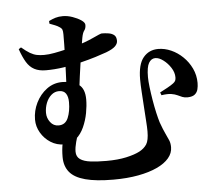

<svg xmlns="http://www.w3.org/2000/svg" viewBox="-57 -864 1114 986"><g transform="rotate(-5 500.0 -370.5)"><path d="M74.3 -658.7Q99.4 -637.5 117.3 -627Q135.2 -616.6 151.7 -613.2Q168.2 -609.8 189.5 -609.8Q213.1 -609.8 242.5 -615.3Q271.8 -620.7 300.7 -627.7Q329.6 -634.8 349.8 -640.3Q377.3 -647.6 402.1 -656.6Q426.9 -665.7 445.9 -674.6Q464.9 -683.4 477.5 -688.8Q490 -694.1 493.5 -694.1Q511.2 -694.1 528.6 -691.3Q546.1 -688.5 557.2 -679.4Q568.4 -670.3 568.4 -649.3Q568.4 -634.9 555.3 -621.8Q542.2 -608.6 508.2 -595.5Q486.3 -587.4 450.8 -576.4Q415.3 -565.4 372.4 -554.9Q329.5 -544.4 283.1 -537.5Q236.6 -530.6 192.1 -530.6Q156.6 -530.6 132.6 -543.3Q108.5 -555.9 92.4 -582.6Q76.3 -609.3 61.9 -650.6ZM229.7 -781.1Q247.6 -790 264 -795Q280.4 -800 302.4 -800Q326 -800 351.6 -791.1Q377.2 -782.2 395.6 -769.8Q413.9 -757.3 413.9 -745.1Q413.9 -727.4 405.6 -716.9Q397.3 -706.4 392.6 -681.3Q389.1 -661.7 384 -630.5Q378.9 -599.3 373.2 -561.6Q367.5 -523.9 362.3 -484.6Q357 -445.2 352.6 -408.4L289.2 -431.9Q290.7 -468.7 292.4 -507.9Q294.1 -547.2 295.2 -584.6Q296.4 -622 296.8 -653.6Q297.2 -685.2 297.2 -706.2Q297.2 -722.5 294.3 -730.5Q291.4 -738.5 280.3 -745.2Q271.1 -751.7 258.1 -756.8Q245.1 -762 230.5 -767.4ZM384.7 -363.4Q384.7 -331.5 377.7 -293.7Q370.6 -255.9 355.1 -221.6Q339.6 -187.3 314.1 -165.3Q288.7 -143.2 252 -143.2Q214 -143.2 182.6 -163.1Q151.3 -183 132.5 -215.1Q113.7 -247.2 113.7 -282.8Q113.7 -328.3 134.1 -369.6Q154.6 -411 189.6 -437Q224.7 -463.1 269.7 -463.1Q322.9 -463.1 353.8 -441.1Q384.7 -419.1 384.7 -363.4ZM232.1 -242.7Q267.2 -242.7 281.3 -276.5Q295.4 -310.2 295.4 -357.2Q295.4 -385.5 284.4 -401.8Q273.5 -418.1 249.1 -418.1Q226.6 -418.1 209.2 -402.9Q191.9 -387.7 182.4 -363.6Q172.9 -339.5 172.9 -312.6Q172.9 -286 189.3 -264.4Q205.7 -242.7 232.1 -242.7ZM333.7 -210.8Q322.2 -179.9 314.5 -151Q306.7 -122.1 306.7 -100.8Q306.7 -74.8 325.8 -61.5Q344.9 -48.2 379.9 -44Q414.8 -39.8 461.2 -39.8Q519.6 -39.8 563.4 -49.4Q607.2 -59.1 633 -72.7Q658 -86 671 -106.2Q683.9 -126.4 683.9 -173.3Q683.9 -193.7 681.5 -227.4Q679.2 -261 676.7 -300.5Q674.1 -340 671.8 -377.5Q669.4 -414.9 669.4 -441.5Q669.4 -519.5 698.6 -554.4Q727.7 -589.4 775.2 -589.4Q808.6 -589.4 841.5 -574.8Q874.3 -560.3 901.5 -534Q928.7 -507.8 945.3 -472.9Q961.8 -438.1 961.8 -398.3Q961.8 -380.8 957.9 -365.2Q954 -349.5 942 -339.6Q930.1 -329.6 905.3 -328.8Q889 -328.5 877.5 -333.2Q866 -337.9 853.4 -344Q840.8 -350.1 821.9 -353.1Q803.1 -356 771.6 -351.3L766 -366Q784.6 -375.4 804.9 -386.7Q825.3 -398 836.3 -406.4Q845.1 -413 848.1 -419.8Q851.1 -426.7 851.1 -436.7Q851.1 -461.9 835.3 -486.4Q819.6 -510.9 797.5 -527.4Q775.4 -544 756.2 -544Q735.3 -543.7 722.9 -522.7Q710.5 -501.7 710.5 -450.2Q710.5 -430.1 714.3 -398.2Q718.1 -366.3 724 -330.8Q729.9 -295.4 737.1 -263.7Q744.4 -232.1 750.3 -213.2Q764.5 -173.8 774.9 -152.4Q785.2 -131.1 791.3 -116.3Q797.4 -101.6 797.4 -80.9Q797.4 -50.7 776 -25.3Q754.7 0.1 714.2 19Q673.8 37.9 616.8 48.5Q559.8 59.1 488.4 59.1Q399 59.1 343.5 44.1Q288 29.2 263 -1.6Q238 -32.5 238 -79.6Q238 -117.5 244.4 -149.3Q250.8 -181.1 255.6 -210.6Z"/></g></svg>

Font: Noto Serif KR
Style: Regular
Weight: 200
Designer: Ryoko NISHIZUKA 西塚涼子 (kana & ideographs); Frank Grießhammer (Latin, Greek & Cyrillic); Wenlong ZHANG 张文龙 (bopomofo); San
Foundry: Adobe
Version: Version 2.001;hotconv 1.1.0;makeotfexe 2.6.0